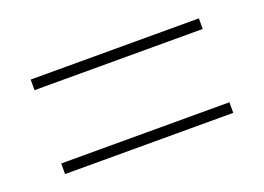

<svg xmlns="http://www.w3.org/2000/svg" viewBox="-50 -626 609 443"><g transform="rotate(-20 254.5 -404.0)"><path d="M48 -494V-520H461V-494ZM48 -288V-314H461V-288Z"/></g></svg>

Font: Noto Sans Tamil UI SemiCondensed Thin
Style: Regular
Weight: 100
Width: 4
Designer: Jelle Bosma - Monotype Design Team
Foundry: Monotype Imaging Inc.
Version: Version 2.004; ttfautohint (v1.8.4.7-5d5b)